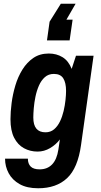

<svg xmlns="http://www.w3.org/2000/svg" viewBox="-20 -824 541 1026"><path d="M184 182Q124 182 85 160Q46 138 26.5 102Q7 66 7 24H129Q129 51 144 66Q159 81 192 81Q233 81 258.5 54.5Q284 28 292 -25L300 -79Q279 -51 247.5 -32.5Q216 -14 181 -14Q141 -14 108 -32Q75 -50 55.5 -88Q36 -126 36 -187Q36 -226 42 -273Q48 -320 62 -367Q76 -414 100 -452.5Q124 -491 158.5 -514.5Q193 -538 241 -538Q282 -538 314 -518.5Q346 -499 363 -456L386 -526H480L413 -49Q396 74 338.5 128Q281 182 184 182ZM223 -117Q250 -117 269 -133Q288 -149 300.5 -175Q313 -201 320 -231Q327 -261 330 -289.5Q333 -318 333 -338Q333 -382 318 -405.5Q303 -429 268 -429Q239 -429 219.5 -411.5Q200 -394 188 -366.5Q176 -339 169.5 -307.5Q163 -276 160.5 -246Q158 -216 158 -196Q158 -117 223 -117ZM231 -608 245 -708 305 -804H384L335 -719H368L352 -608Z"/></svg>

Font: Archivo Narrow
Style: Bold Italic
Weight: 700
Italic angle: -8°
Designer: Hector Gatti
Foundry: Omnibus-Type
Version: Version 3.002